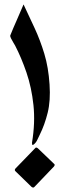

<svg xmlns="http://www.w3.org/2000/svg" viewBox="-20 -844 293 864"><path d="M203 -464Q208 -391 194.5 -336.5Q181 -282 159 -238Q153 -226 147.5 -214Q142 -202 132 -194Q125 -189 124.5 -195Q124 -201 124 -202Q139 -292 130.5 -371.5Q122 -451 99 -518Q76 -585 48 -639Q46 -643 40 -652.5Q34 -662 29.5 -671.5Q25 -681 26 -684Q40 -719 55.5 -753.5Q71 -788 86 -824Q111 -771 136 -717Q161 -663 179.5 -602Q198 -541 203 -464ZM49 -85 138 -177Q142 -183 150 -177L223 -107Q229 -103 223 -95L135 -3Q130 3 122 -3L50 -73Q44 -78 49 -85Z"/></svg>

Font: Aref Ruqaa Ink
Style: Regular
Weight: 400
Designer: Abdullah Aref
Version: Version 1.005